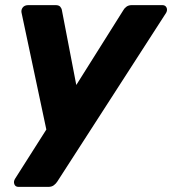

<svg xmlns="http://www.w3.org/2000/svg" viewBox="-20 -540 672 750"><path d="M52 190Q40 190 36 179.5Q32 169 39 158L161 -34L64 -491Q62 -502 69 -511Q76 -520 91 -520H197Q210 -520 215.5 -513.5Q221 -507 222 -499L278 -208L461 -499Q465 -507 473.5 -513.5Q482 -520 495 -520H614Q626 -520 630.5 -510.5Q635 -501 629 -490L204 169Q199 177 190.5 183.5Q182 190 169 190Z"/></svg>

Font: Rubik
Style: Bold Italic
Weight: 700
Italic angle: -12°
Designer: Hubert and Fischer
Foundry: Hubert and Fischer
Version: Version 2.300;gftools[0.9.30]